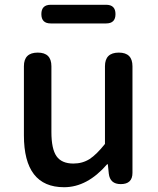

<svg xmlns="http://www.w3.org/2000/svg" viewBox="-20 -770 660 803"><path d="M248 13Q80 13 80 -204V-493Q80 -550 138 -550Q195 -550 195 -493V-218Q195 -147 216.5 -116.5Q238 -86 287 -86Q325 -86 355 -105Q384 -124 419 -168V-493Q419 -550 477 -550Q534 -550 534 -493V-275V-47Q534 0 485 0Q440 0 435 -44L431 -83H428Q345 13 248 13ZM192 -672Q153 -672 153 -711Q153 -750 192 -750H424Q463 -750 463 -711Q463 -672 424 -672H308Z"/></svg>

Font: GenSenRounded JP M
Style: Regular
Weight: 500
Version: Version 1.501;PS 1;hotconv 16.6.51;makeotf.lib2.5.65220